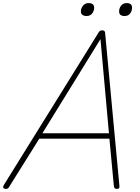

<svg xmlns="http://www.w3.org/2000/svg" viewBox="-54 -1212 906 1246"><path d="M-17 14Q-28 13 -32 7.5Q-36 2 -30 -10L587 -1003Q591 -1009 595.5 -1012Q600 -1015 609 -1015Q618 -1015 622.5 -1011.5Q627 -1008 628 -1000L721 -5Q722 5 718.5 9Q715 13 705 14Q695 14 691 10Q687 6 685 -4L656 -312H201L7 -2Q2 8 -3.5 11Q-9 14 -17 14ZM221 -347H653L598 -958ZM508 -1108Q492 -1108 481.5 -1115Q471 -1122 471 -1138Q471 -1159 485 -1175.5Q499 -1192 521 -1192Q537 -1192 547 -1185Q557 -1178 557 -1162Q557 -1141 544 -1124.5Q531 -1108 508 -1108ZM755 -1108Q738 -1108 728.5 -1115Q719 -1122 719 -1138Q719 -1159 732 -1175.5Q745 -1192 767 -1192Q784 -1192 793.5 -1185Q803 -1178 803 -1162Q803 -1141 790.5 -1124.5Q778 -1108 755 -1108Z"/></svg>

Font: Playwrite AU QLD Thin
Style: Regular
Weight: 250
Designer: Veronika Burian, José Scaglione
Foundry: TypeTogether
Version: Version 1.002